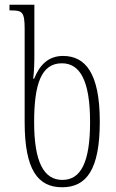

<svg xmlns="http://www.w3.org/2000/svg" viewBox="-20 -780 488 810"><path d="M246 -544C183 -544 147 -505 124 -448H120C124 -479 125 -513 125 -548V-760H20V-736H28C73 -736 84 -730 84 -659V-265C84 -63 140 10 242 10C344 10 401 -63 401 -267C401 -473 339 -544 246 -544ZM243 -21C165 -21 124 -96 124 -265C124 -425 154 -513 241 -513C316 -513 360 -443 360 -265C360 -93 320 -21 243 -21Z"/></svg>

Font: Noto Serif Georgian ExtraCondensed ExtraLight
Style: Regular
Weight: 200
Width: 2
Designer: Monotype Design Team, Akaki Razmadze
Foundry: Google LLC
Version: Version 2.003